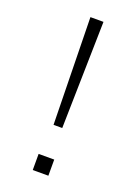

<svg xmlns="http://www.w3.org/2000/svg" viewBox="-120 -653 505 705"><g transform="rotate(20 132.0 -300.0)"><path d="M116 -182 108 -600H159L150 -182ZM101 -63H162V0H101Z"/></g></svg>

Font: Noto Sans Syriac Eastern ExtraLight
Style: Regular
Weight: 250
Designer: Patrick Giasson and the Monotype Design Team
Foundry: Monotype Imaging Inc.
Version: Version 3.001